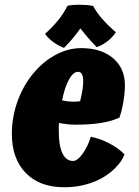

<svg xmlns="http://www.w3.org/2000/svg" viewBox="-20 -769 585 810"><path d="M242 -346Q254 -343 265.5 -341.5Q277 -340 285 -340Q293 -340 303.5 -340.5Q314 -341 318 -342Q324 -366 327.5 -387Q331 -408 331 -425Q331 -446 325.5 -456Q320 -466 309 -466Q289 -466 271 -433.5Q253 -401 242 -346ZM363 -192Q401 -185 440.5 -164.5Q480 -144 505 -118Q497 -92 468 -62Q439 -32 399 -12Q367 4 329.5 12.5Q292 21 251 21Q147 21 88.5 -39.5Q30 -100 30 -204Q30 -269 50.5 -331.5Q71 -394 109 -445Q152 -502 208 -534Q264 -566 323 -566Q407 -566 457 -523.5Q507 -481 507 -410Q507 -378 500.5 -339.5Q494 -301 484 -273Q453 -258 407.5 -250.5Q362 -243 299 -243Q281 -243 263.5 -245Q246 -247 229 -250Q228 -244 228 -236.5Q228 -229 228 -214Q228 -154 243.5 -122Q259 -90 288 -90Q307 -90 329 -121Q351 -152 363 -192ZM469 -633Q454 -611 433.5 -595Q413 -579 388 -570Q363 -596 348.5 -613Q334 -630 319 -649Q303 -626 286.5 -606.5Q270 -587 250 -567Q226 -576 205 -591.5Q184 -607 170 -626Q203 -656 226 -684.5Q249 -713 265 -745Q275 -747 286.5 -748Q298 -749 311 -749Q329 -749 343 -748Q357 -747 373 -744Q387 -717 411 -689.5Q435 -662 469 -633Z"/></svg>

Font: Atma
Style: Bold
Weight: 700
Designer: Gregori Vincens, Jeremie Hornus, Riccardo Olocco, Yoann Minet.
Foundry: black foundry
Version: Version 1.102;PS 1.100;hotconv 1.0.86;makeotf.lib2.5.63406